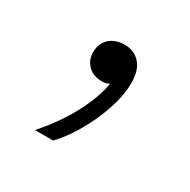

<svg xmlns="http://www.w3.org/2000/svg" viewBox="-64 -129 316 320"><g transform="rotate(30 94.0 31.0)"><path d="M36 130Q68 94 86.5 56.5Q105 19 107 -9L113 -7Q112 -3 106 0.5Q100 4 92 4Q75 4 65 -6Q55 -16 55 -31Q55 -48 66 -58Q77 -68 95 -68Q113 -68 124.5 -55.5Q136 -43 136 -18Q136 1 130 22.5Q124 44 114 65Q104 86 92.5 103Q81 120 71 130Z"/></g></svg>

Font: Mona Sans ExtraLight Light
Style: Regular
Weight: 300
Version: Version 2.000